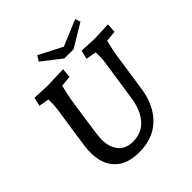

<svg xmlns="http://www.w3.org/2000/svg" viewBox="-237 -1056 1235 1235"><g transform="rotate(-45 380.5 -438.0)"><path d="M98 -205Q97 -224 102.5 -264.5Q108 -305 119 -381L145 -553Q149 -582 149 -639L79 -651L93 -710Q191 -705 210 -705Q233 -705 353 -710L347 -646L274 -639Q255 -562 252 -539L235 -425Q220 -328 214 -281Q208 -234 208 -215Q208 -145 242.5 -103.5Q277 -62 342 -62Q422 -62 470 -116.5Q518 -171 532 -265L575 -553Q580 -588 578 -638L507 -651L521 -710Q611 -705 630 -705Q659 -705 739 -709L761 -710L757 -646L683 -639Q664 -562 661 -539L621 -267Q602 -135 525 -60Q448 15 322 15Q212 15 155 -43.5Q98 -102 98 -205ZM459 -809 636 -883 648 -847 491 -753H408L277 -855L299 -891Z"/></g></svg>

Font: Andada Pro SemiBold
Style: Italic
Weight: 600
Italic angle: -6.99998°
Designer: Carolina Giovagnoli
Foundry: Huerta Tipografica
Version: Version 3.005